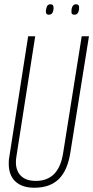

<svg xmlns="http://www.w3.org/2000/svg" viewBox="-20 -870 437 900"><path d="M141 10Q84 10 52.5 -19Q21 -48 21 -103Q21 -114 21.5 -120Q22 -126 24 -137L112 -700H145L57 -137Q48 -83 72 -52.5Q96 -22 148 -22Q256 -22 276 -153L363 -700H397L310 -156Q297 -71 255.5 -30.5Q214 10 141 10ZM329 -801Q313 -801 315 -818Q315 -832 320.5 -841Q326 -850 336 -850Q352 -850 351 -832Q349 -801 329 -801ZM209 -801Q194 -801 195 -818Q196 -831 200.5 -840.5Q205 -850 217 -850Q232 -850 231 -832Q230 -801 209 -801Z"/></svg>

Font: Georama Condensed ExtraLight
Style: Italic
Weight: 200
Width: 3
Italic angle: -9°
Designer: Jean-Baptiste Levee
Foundry: Production Type
Version: Version 1.000